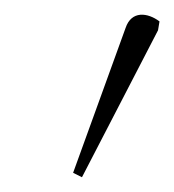

<svg xmlns="http://www.w3.org/2000/svg" viewBox="-20 -742 236 260"><path d="M91 -502 194 -701 196 -713C180 -725 158 -728 150 -704L79 -508Z"/></svg>

Font: Noto Serif Condensed Thin
Style: Italic
Weight: 100
Width: 3
Italic angle: -12°
Designer: Monotype Design Team
Foundry: Monotype Imaging Inc.
Version: Version 2.013